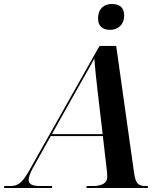

<svg xmlns="http://www.w3.org/2000/svg" viewBox="-79 -945 823 965"><path d="M474 -795C509 -795 545 -816 545 -868C545 -911 517 -925 484 -925C446 -925 414 -904 414 -851C414 -811 440 -795 474 -795ZM-59 0H182L184 -10H124C83 -10 65 -19 65 -41C65 -55 71 -72 87 -102L176 -261H438L458 -88C459 -79 460 -66 460 -55C460 -25 434 -10 385 -10H357L355 0H663L665 -10H656C615 -10 603 -22 595 -75L505 -714H421L68 -88C32 -24 10 -10 -28 -10H-57ZM306 -492C339 -551 374 -610 395 -651C398 -609 405 -542 412 -483L437 -271H182Z"/></svg>

Font: Noto Serif Display SemiBold
Style: Italic
Weight: 600
Italic angle: -12°
Designer: Monotype Design Team
Foundry: Monotype Imaging Inc.
Version: Version 2.009